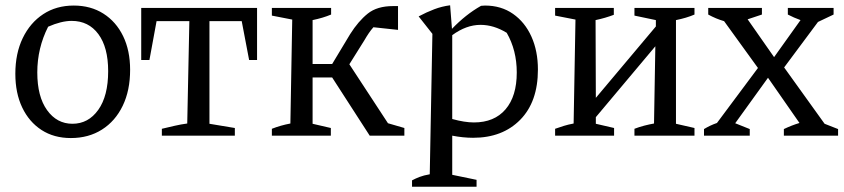

<svg xmlns="http://www.w3.org/2000/svg" viewBox="-20 -513 3192 726"><path d="M248 9Q184 9 137 -21.5Q90 -52 64 -106.5Q38 -161 38 -234Q38 -311 66 -369Q94 -427 143.5 -459.5Q193 -492 259 -492Q323 -492 371 -461.5Q419 -431 445.5 -376.5Q472 -322 472 -249Q472 -171 444 -113Q416 -55 365.5 -23Q315 9 248 9ZM254 -45Q314 -45 351.5 -97.5Q389 -150 389 -244Q389 -334 352 -384Q315 -434 251 -434Q212 -434 162 -412Q121 -331 121 -239Q121 -148 158 -96.5Q195 -45 254 -45Z M952 -483V-286H922L894 -433H772V-45L868 -29V0H592V-26Q617 -32 641 -37.5Q665 -43 688 -46L696 -433H572L545 -286H514V-483Z M1008 0V-26Q1041 -39 1078 -46L1085 -439L1008 -454V-483H1232V-458Q1201 -445 1162 -437V-271H1236L1304 -384Q1335 -433 1370.5 -461.5Q1406 -490 1466 -490Q1474 -490 1485 -490V-400L1392 -410Q1383 -400 1374.5 -387.5Q1366 -375 1358 -361L1301 -270L1447 -47L1509 -29V0H1378L1236 -220H1162V-45L1231 -29V0Z M1538 193V169Q1551 162 1566.5 156Q1582 150 1605 146L1615 -385L1563 -451Q1593 -467 1622 -478Q1651 -489 1682 -493L1689 -404Q1715 -431 1742 -452.5Q1769 -474 1799 -491Q1806 -492 1814 -492Q1875 -492 1920 -460.5Q1965 -429 1989.5 -374.5Q2014 -320 2014 -250Q2014 -128 1947 -60Q1880 8 1769 8Q1731 8 1690 0V148L1782 167V193ZM1797 -419Q1743 -419 1690 -380V-63Q1737 -50 1772 -50Q1849 -50 1891.5 -99.5Q1934 -149 1934 -239Q1934 -323 1896 -389Q1847 -419 1797 -419Z M2079 0V-26Q2096 -32 2112 -37Q2128 -42 2149 -46L2156 -439L2079 -454V-483H2301V-457Q2285 -451 2268 -446Q2251 -441 2232 -437L2233 -143L2460 -413V-437L2379 -454V-483H2606V-458Q2576 -445 2536 -437V-45L2606 -29V0H2379V-26Q2397 -33 2416.5 -38Q2436 -43 2453 -46L2458 -338L2233 -70V-45L2302 -29V0Z M2642 0V-25Q2665 -39 2691 -48L2846 -256L2718 -433Q2687 -442 2658 -458V-483H2861V-458L2807 -440L2907 -297L3007 -437Q2982 -446 2959 -458V-483H3132V-458L3073 -430L2945 -258L3098 -45L3149 -25V0H2944V-25Q2973 -39 3003 -48L2884 -219L2760 -47L2815 -25V0Z"/></svg>

Font: Piazzolla
Style: Regular
Weight: 400
Designer: Juan Pablo del Peral
Foundry: Huerta Tipografica
Version: Version 1.330